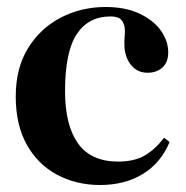

<svg xmlns="http://www.w3.org/2000/svg" viewBox="-20 -515 531 549"><path d="M266 14Q198 14 143 -15.5Q88 -45 56.5 -101.5Q25 -158 25 -239Q25 -320 60 -377Q95 -434 153.5 -464.5Q212 -495 282 -495Q339 -495 379 -476Q419 -457 440 -427.5Q461 -398 461 -365Q461 -337 444.5 -322Q428 -307 402 -307Q374 -307 356.5 -327Q339 -347 336 -378Q335 -398 336.5 -412Q338 -426 336 -439Q332 -456 322.5 -462Q313 -468 296 -468Q233 -468 199.5 -417.5Q166 -367 166 -254Q166 -157 203 -105Q240 -53 318 -53Q364 -53 394 -70.5Q424 -88 449 -121L465 -109Q440 -49 388.5 -17.5Q337 14 266 14Z"/></svg>

Font: DM Serif Text
Style: Regular
Weight: 400
Designer: Colophon Foundry, Frank Grießhammer
Foundry: Colophon Foundry
Version: Version 5.200; ttfautohint (v1.8.3)